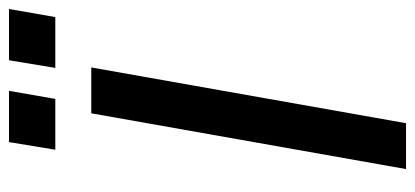

<svg xmlns="http://www.w3.org/2000/svg" viewBox="-268 -655 923 427"><g transform="rotate(-90 193.5 -441.5)"><path d="M31 0H133L257 -700H155ZM74 -780H187L205 -883H91ZM256 -780H369L387 -883H273Z"/></g></svg>

Font: Uncut Sans Medium
Style: Italic
Weight: 500
Italic angle: -10°
Designer: Kasper Nordkvist
Foundry: Uncut Type
Version: Version 1.111;FEAKit 1.0